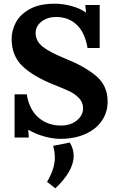

<svg xmlns="http://www.w3.org/2000/svg" viewBox="-20 -736 638 1040"><path d="M43 0ZM445 -668H446L442 -709H520V-476H454Q441 -558 396.5 -601Q352 -644 283 -644Q238 -644 205.5 -619.5Q173 -595 173 -558Q173 -514 210 -484Q247 -454 335 -418Q436 -378 499.5 -325.5Q563 -273 563 -186Q563 -127 531 -81Q499 -35 441 -9.5Q383 16 307 16Q266 16 219.5 3Q173 -10 134 -33H133L136 9H59V-225H125Q138 -143 188 -99.5Q238 -56 310 -56Q362 -56 396 -83.5Q430 -111 430 -150Q430 -182 407.5 -205Q385 -228 357.5 -241Q330 -254 270 -278Q160 -322 101.5 -378Q43 -434 43 -525Q43 -571 66 -614.5Q89 -658 141.5 -687Q194 -716 277 -716Q320 -716 367 -703.5Q414 -691 445 -668ZM379 108Q379 151 352.5 196Q326 241 280 284L235 249Q257 211 267 179.5Q277 148 277 117Q277 87 268 54L358 36Q379 71 379 108Z"/></svg>

Font: Sumana
Style: Bold
Weight: 700
Designer: Cyreal, Alexei Vanyashin (Devanagari), Olga Karpushina (Latin)
Foundry: Cyreal
Version: Version 1.015;PS 001.015;hotconv 1.0.70;makeotf.lib2.5.58329